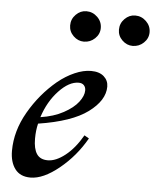

<svg xmlns="http://www.w3.org/2000/svg" viewBox="-51 -729 635 780"><g transform="rotate(5 266.5 -338.5)"><path d="M114 -213Q107 -185 107 -151Q107 -110 121 -89Q135 -68 166 -68Q199 -68 237 -98Q275 -128 306 -182L325 -171Q283 -97 218.5 -44.5Q154 8 102 8Q60 8 39 -20Q18 -48 18 -94Q18 -175 63 -253Q108 -331 175 -387Q208 -414 243.5 -429.5Q279 -445 310 -445Q344 -445 362.5 -428.5Q381 -412 381 -387Q381 -331 315.5 -282.5Q250 -234 114 -213ZM121 -240Q175 -248 214.5 -269.5Q254 -291 273.5 -316.5Q293 -342 293 -364Q293 -377 285.5 -385Q278 -393 264 -393Q225 -393 183.5 -349Q142 -305 121 -240ZM209 -622Q209 -648 227.5 -666.5Q246 -685 270 -685Q296 -685 315 -666.5Q334 -648 334 -622Q334 -597 315 -579Q296 -561 270 -561Q246 -561 227.5 -579Q209 -597 209 -622ZM408 -622Q408 -648 426.5 -666.5Q445 -685 469 -685Q495 -685 514 -666.5Q533 -648 533 -622Q533 -597 514 -579Q495 -561 469 -561Q445 -561 426.5 -579Q408 -597 408 -622Z"/></g></svg>

Font: Ibarra Real Nova
Style: Italic
Weight: 400
Italic angle: -22°
Designer: Jose Maria Ribagorda & Octavio Pardo
Foundry: Octavio Pardo
Version: Version 1.014